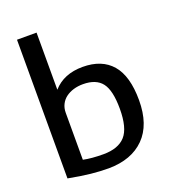

<svg xmlns="http://www.w3.org/2000/svg" viewBox="-147 -915 914 1033"><g transform="rotate(-20 310.0 -398.5)"><path d="M297 -70Q382 -70 422.5 -115Q463 -160 463 -270Q463 -375 429.5 -418.5Q396 -462 321 -462Q292 -462 267 -454.5Q242 -447 223 -433Q204 -419 193 -397.5Q182 -376 182 -349V-80Q205 -75 234.5 -72.5Q264 -70 297 -70ZM298 11Q250 11 196.5 5.5Q143 0 70 -14V-808H182V-481Q243 -550 351 -550Q461 -550 518.5 -483Q576 -416 576 -278Q576 -138 502.5 -64Q429 10 298 11Z"/></g></svg>

Font: EncodeSans
Style: Medium
Weight: 500
Designer: Pablo Impallari, Andres Torresi
Foundry: Pablo Impallari, Andres Torresi
Version: Version 1.000; ttfautohint (v1.4.1)